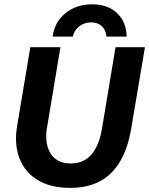

<svg xmlns="http://www.w3.org/2000/svg" viewBox="-20 -872 702 903"><path d="M310 11.7Q219.2 11.7 158.3 -24.6Q97.5 -60.8 71.7 -127.1Q45.8 -193.3 60.8 -281.7L122.5 -650H264.2L200 -265Q195.8 -240 198.3 -211.7Q200.8 -183.3 212.9 -158.8Q225 -134.2 249.6 -118.8Q274.2 -103.3 313.3 -103.3Q374.2 -103.3 410.4 -145.8Q446.7 -188.3 460 -269.2L523.3 -650H661.7L596.7 -265Q573.3 -127.5 502.5 -57.9Q431.7 11.7 310 11.7ZM227.5 -700Q236.7 -769.2 288.3 -810.4Q340 -851.7 413.3 -851.7Q487.5 -851.7 530.8 -810Q574.2 -768.3 575.8 -700H480.8Q477.5 -732.5 457.5 -750Q437.5 -767.5 406.7 -766.7Q374.2 -765.8 351.7 -747.5Q329.2 -729.2 322.5 -700Z"/></svg>

Font: Familjen Grotesk
Style: Bold Italic
Weight: 700
Italic angle: -9.46201°
Designer: Anders Wikstroem, Jonas Baeckman, Matilda Gysing, Kristian Moeller
Foundry: Familjen STHLM AB
Version: Version 2.002; ttfautohint (v1.8.4.7-5d5b)